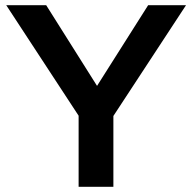

<svg xmlns="http://www.w3.org/2000/svg" viewBox="-20 -720 741 740"><path d="M283 0V-274L4 -700H158L354 -389L551 -700H697L417 -273V0Z"/></svg>

Font: Red Hat Text SemiBold
Style: Regular
Weight: 600
Designer: Pentagram, MCKL
Foundry: MCKL
Version: Version 1.030